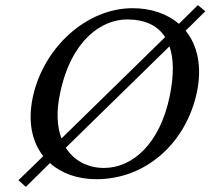

<svg xmlns="http://www.w3.org/2000/svg" viewBox="-20 -690 822 750"><path d="M81 40 175 -53C221 -12 284 10 357 10C548 10 706 -129 749 -329C770 -429 752 -513 705 -570L782 -646L753 -670L679 -597C633 -636 571 -658 498 -658C319 -658 150 -506 108 -310C88 -214 105 -136 149 -80L52 14ZM642 -509C659 -461 660 -395 642 -310C604 -131 500 -34 386 -34C324 -34 270 -61 237 -113ZM476 -614C544 -614 595 -592 625 -545L220 -149C203 -195 199 -255 215 -327C259 -537 380 -614 476 -614Z"/></svg>

Font: Libertinus Sans
Style: Italic
Weight: 400
Italic angle: -12°
Designer: Philipp H. Poll, Khaled Hosny
Foundry: Caleb Maclennan
Version: Version 7.050;RELEASE